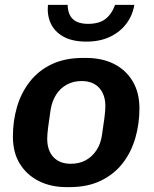

<svg xmlns="http://www.w3.org/2000/svg" viewBox="-20 -759 634 789"><path d="M254 10Q189 10 139.5 -15Q90 -40 61.5 -86Q33 -132 33 -198Q33 -262 50 -320Q67 -378 102.5 -423.5Q138 -469 192.5 -495Q247 -521 322 -521H333Q399 -521 448 -496.5Q497 -472 525 -425.5Q553 -379 553 -313Q553 -250 536 -191.5Q519 -133 484 -88Q449 -43 394.5 -16.5Q340 10 265 10ZM271 -86Q305 -86 331.5 -100Q358 -114 376 -141Q394 -168 399 -204Q405 -242 409 -273.5Q413 -305 413 -323Q413 -370 387.5 -398Q362 -426 315 -426Q282 -426 255 -411.5Q228 -397 211 -370.5Q194 -344 188 -308Q182 -269 178 -237.5Q174 -206 174 -189Q174 -141 199.5 -113.5Q225 -86 271 -86ZM335 -588Q278 -588 241.5 -608Q205 -628 189 -662Q173 -696 177 -739H258Q259 -699 280 -680Q301 -661 342 -661Q386 -661 412 -680Q438 -699 453 -739H532Q525 -696 499.5 -662Q474 -628 432.5 -608Q391 -588 335 -588Z"/></svg>

Font: Chivo SemiBold
Style: Italic
Weight: 600
Italic angle: -8.05°
Designer: Hector Gatti
Foundry: Omnibus-Type
Version: Version 2.002